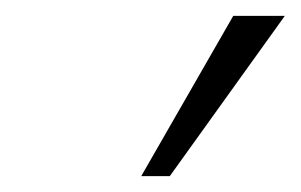

<svg xmlns="http://www.w3.org/2000/svg" viewBox="-20 -777 379 242"><path d="M158 -555 274 -757H339L194 -555Z"/></svg>

Font: Muli ExtraLight
Style: Italic
Weight: 275
Italic angle: -4.541°
Designer: Vernon Adams
Foundry: Vernon Adams
Version: Version 2.001